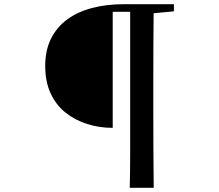

<svg xmlns="http://www.w3.org/2000/svg" viewBox="-20 -761 1040 913"><path d="M516 -153Q452 -153 394 -171.5Q336 -190 291 -226Q246 -262 220.5 -317.5Q195 -373 195 -448Q195 -522 222.5 -577Q250 -632 299.5 -668.5Q349 -705 417.5 -723Q486 -741 568 -741H655V-705H516ZM597 132Q599 48 599 -38.5Q599 -125 599 -213V-741H711Q710 -656 709.5 -569Q709 -482 709 -394V-214Q709 -127 709.5 -40Q710 47 711 132ZM653 -694V-741H807V-707L666 -694Z"/></svg>

Font: Noto Serif TC ExtraLight SemiBold
Style: Regular
Weight: 600
Version: Version 2.003-H1;hotconv 1.1.1;makeotfexe 2.6.0